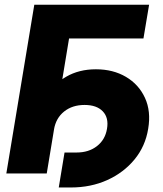

<svg xmlns="http://www.w3.org/2000/svg" viewBox="-20 -748 701 828"><path d="M623 -727.5 598.6 -582H277.8L181.6 0H7.3L127.9 -727.5ZM233.4 60.5 258.3 -90.3H310.5Q362.8 -90.3 398.2 -117.9Q433.6 -145.5 441.4 -192.4Q449.7 -240.2 423.3 -267.8Q397 -295.4 344.7 -295.4Q292 -295.4 256.6 -267.1Q221.2 -238.8 212.9 -189.9H127Q139.6 -268.6 175 -326.9Q210.4 -385.3 265.6 -417.2Q320.8 -449.2 393.6 -449.2Q467.8 -449.2 523.2 -416.5Q578.6 -383.8 605.2 -325.9Q631.8 -268.1 619.1 -192.9Q606.9 -117.2 560.1 -60.3Q513.2 -3.4 442.4 28.6Q371.6 60.5 285.6 60.5Z"/></svg>

Font: Inter 24pt ExtraBold
Style: Italic
Weight: 800
Italic angle: -9.3988°
Designer: Rasmus Andersson
Foundry: rsms
Version: Version 4.001;git-66647c0bb